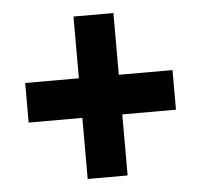

<svg xmlns="http://www.w3.org/2000/svg" viewBox="-42 -639 597 570"><g transform="rotate(-5 256.5 -354.0)"><path d="M316 -412H476V-294H316V-112H197V-294H37V-412H197V-596H316Z"/></g></svg>

Font: Noto Sans Arabic UI Cn XBd
Style: Regular
Weight: 800
Width: 3
Designer: Monotype Design Team, Nadine Chahine and Nizar Qandah
Foundry: Monotype Imaging Inc.
Version: Version 2.010; ttfautohint (v1.8.4.7-5d5b)